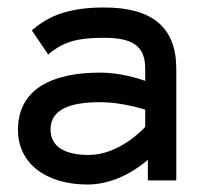

<svg xmlns="http://www.w3.org/2000/svg" viewBox="-20 -482 526 513"><path d="M28 -135C28 -46 102 11 214 11C290 11 351 -34 375 -55V0H451V-298C451 -409 387 -462 258 -462C165 -462 111 -440 69 -404L65 -401L109 -336L113 -340C153 -372 190 -381 258 -381C335 -381 368 -359 368 -298V-266C351 -272 301 -288 248 -288C122 -288 28 -246 28 -135ZM115 -136C115 -193 174 -209 248 -209C300 -209 352 -194 368 -189V-143C359 -133 296 -68 217 -68C155 -68 115 -89 115 -136Z"/></svg>

Font: Charger Pro
Style: BdExt
Weight: 700
Designer: Jasper
Foundry: Cannot Into Space Fonts
Version: Version 1.09